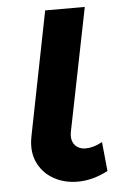

<svg xmlns="http://www.w3.org/2000/svg" viewBox="-52 -738 507 787"><g transform="rotate(-5 201.5 -344.5)"><path d="M237 11Q180 11 136 -14.5Q92 -40 71.5 -85.5Q51 -131 63 -191L164 -700H327L226 -197Q219 -162 235 -142Q251 -122 281 -122Q312 -122 349 -142L361 -22Q298 11 237 11Z"/></g></svg>

Font: Montserrat
Style: Bold Italic
Weight: 700
Italic angle: -11.3°
Designer: Julieta Ulanovsky
Foundry: Julieta Ulanovsky
Version: Version 9.000; ttfautohint (v1.8.4.7-5d5b)